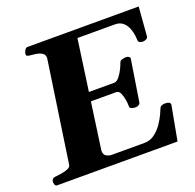

<svg xmlns="http://www.w3.org/2000/svg" viewBox="-122 -821 966 949"><g transform="rotate(-20 360.5 -346.5)"><path d="M246.6 -333 245.6 -379.9H462.4Q475.6 -381.8 488.3 -398.2Q501 -414.6 510.3 -433.8Q519.5 -453.1 522.5 -462.9Q525.4 -472.7 537.1 -475.8Q548.8 -479 559.6 -479Q564.9 -479 572 -474.9Q579.1 -470.7 577.6 -462.4L543.5 -246.1Q542 -237.8 533.9 -233.6Q525.9 -229.5 520.5 -229.5Q509.3 -229.5 498.5 -232.9Q487.8 -236.3 488.3 -245.6Q488.8 -256.3 485.8 -277.1Q482.9 -297.9 475.3 -315.4Q467.8 -333 453.6 -333ZM364.7 -649.9 285.6 -85.9Q285.6 -65.4 297.4 -58.1Q309.1 -50.8 323.2 -49.3H498.5Q528.8 -49.3 552.2 -66.7Q575.7 -84 592.3 -108.2Q608.9 -132.3 618.7 -153.6Q628.4 -174.8 631.3 -182.1Q634.3 -191.4 643.1 -194.8Q651.9 -198.2 659.7 -198.2Q689 -198.2 688.5 -181.6L654.8 0H21Q12.7 0 9.8 -9.8Q6.8 -19.5 7.8 -24.9Q9.3 -41 26.4 -43Q42.5 -44.4 61.8 -47.6Q81.1 -50.8 95.7 -57.1Q110.4 -63.5 111.8 -74.2L190.4 -608.9Q190.4 -627 176.5 -635.3Q162.6 -643.6 144 -646.2Q125.5 -648.9 111.3 -649.9Q96.2 -651.4 96.2 -660.6Q96.2 -670.9 102.5 -681.9Q108.9 -692.9 117.7 -692.9H702.6L690.4 -539.1Q689 -530.8 679.7 -526.6Q670.4 -522.5 663.6 -522.5Q655.8 -522.5 647.7 -525.9Q639.6 -529.3 639.6 -538.6Q639.6 -545.9 637.5 -564Q635.3 -582 627.7 -601.8Q620.1 -621.6 604.2 -635.7Q588.4 -649.9 561.5 -649.9Z"/></g></svg>

Font: Gelasio
Style: Bold Italic
Weight: 700
Italic angle: -8.5°
Designer: Eben Sorkin
Foundry: Eben Sorkin
Version: Version 1.008